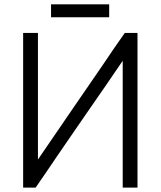

<svg xmlns="http://www.w3.org/2000/svg" viewBox="-20 -859 742 887"><path d="M215.8 -787.1Q215.8 -788.1 215.8 -790Q215.8 -792 215.8 -793Q215.8 -796.9 215.8 -799.8Q215.8 -803.7 215.8 -806.6Q215.8 -810.5 215.8 -813.5Q215.8 -817.4 215.8 -820.3Q215.8 -825.2 215.8 -830.1Q215.8 -834 215.8 -838.9Q217.8 -838.9 219.7 -838.9Q221.7 -838.9 223.6 -838.9Q252 -838.9 281.2 -838.9Q309.6 -838.9 338.9 -838.9Q358.4 -838.9 377.9 -838.9Q397.5 -838.9 417 -838.9Q434.6 -838.9 451.2 -838.9Q467.8 -838.9 484.4 -838.9Q484.4 -836.9 484.4 -835Q484.4 -833 484.4 -831.1Q484.4 -826.2 484.4 -821.3Q484.4 -816.4 484.4 -810.5Q484.4 -807.6 484.4 -803.7Q484.4 -800.8 484.4 -796.9Q484.4 -793 484.4 -788.1Q484.4 -784.2 484.4 -779.3Q482.4 -779.3 480.5 -779.3Q478.5 -779.3 476.6 -779.3Q447.3 -779.3 418.9 -779.3Q390.6 -779.3 361.3 -779.3Q341.8 -779.3 322.3 -779.3Q302.7 -779.3 282.2 -779.3Q265.6 -779.3 249 -779.3Q232.4 -779.3 215.8 -779.3Q215.8 -781.2 215.8 -783.2Q215.8 -785.2 215.8 -787.1ZM155.3 -122.1Q198.2 -185.5 242.2 -249Q285.2 -312.5 329.1 -376Q361.3 -422.9 393.6 -469.7Q425.8 -516.6 458 -563.5Q482.4 -599.6 506.8 -635.7Q532.2 -671.9 556.6 -707Q557.6 -707 558.6 -707Q559.6 -707 560.5 -707Q565.4 -707 571.3 -707Q576.2 -707 582 -707Q585.9 -707 588.9 -707Q592.8 -707 596.7 -707Q601.6 -707 605.5 -707Q610.4 -707 615.2 -707Q615.2 -706.1 615.2 -704.1Q615.2 -702.1 615.2 -700.2Q615.2 -620.1 615.2 -541Q615.2 -460.9 615.2 -381.8Q615.2 -327.1 615.2 -272.5Q615.2 -217.8 615.2 -163.1Q615.2 -121.1 615.2 -78.1Q615.2 -35.2 615.2 7.8Q613.3 7.8 611.3 7.8Q609.4 7.8 607.4 7.8Q601.6 7.8 595.7 7.8Q589.8 7.8 583 7.8Q579.1 7.8 575.2 7.8Q571.3 7.8 566.4 7.8Q561.5 7.8 556.6 7.8Q551.8 7.8 546.9 7.8Q546.9 5.9 546.9 3.9Q546.9 2 546.9 0Q546.9 -21.5 546.9 -43Q546.9 -64.5 546.9 -85.9Q546.9 -132.8 546.9 -179.7Q546.9 -226.6 546.9 -273.4Q546.9 -320.3 546.9 -367.2Q546.9 -415 546.9 -461.9Q546.9 -490.2 546.9 -519.5Q546.9 -548.8 546.9 -578.1Q502.9 -514.6 460 -451.2Q416 -387.7 372.1 -324.2Q339.8 -277.3 307.6 -230.5Q275.4 -183.6 243.2 -136.7Q218.8 -100.6 194.3 -64.5Q168.9 -28.3 144.5 7.8Q143.6 7.8 142.6 7.8Q141.6 7.8 140.6 7.8Q135.7 7.8 129.9 7.8Q125 7.8 119.1 7.8Q116.2 7.8 112.3 7.8Q108.4 7.8 105.5 7.8Q100.6 7.8 95.7 7.8Q91.8 7.8 86.9 7.8Q86.9 5.9 86.9 3.9Q86.9 2 86.9 0Q86.9 -80.1 86.9 -159.2Q86.9 -238.3 86.9 -318.4Q86.9 -373 86.9 -427.7Q86.9 -482.4 86.9 -537.1Q86.9 -579.1 86.9 -622.1Q86.9 -665 86.9 -707Q88.9 -707 90.8 -707Q92.8 -707 94.7 -707Q100.6 -707 106.4 -707Q112.3 -707 118.2 -707Q123 -707 127 -707Q130.9 -707 134.8 -707Q139.6 -707 145.5 -707Q150.4 -707 155.3 -707Q155.3 -706.1 155.3 -704.1Q155.3 -702.1 155.3 -700.2Q155.3 -631.8 155.3 -563.5Q155.3 -495.1 155.3 -425.8Q155.3 -378.9 155.3 -332Q155.3 -285.2 155.3 -238.3Q155.3 -222.7 155.3 -207Q155.3 -191.4 155.3 -175.8Q155.3 -162.1 155.3 -149.4Q155.3 -135.7 155.3 -122.1Z"/></svg>

Font: LeFont
Style: Light
Weight: 300
Designer: Leryon MEDIA
Version: Version 1.0